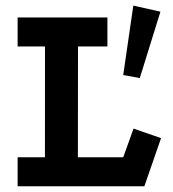

<svg xmlns="http://www.w3.org/2000/svg" viewBox="-20 -650 602 670"><path d="M41.5 -589H354.8V-487.8H252.2L251.8 -101.2H410L446 -201.2L542 -168L483.8 0H41.5V-101.2H136.8L137 -487.8H41.5ZM445.2 -630.5 539.8 -609.2 467.8 -377.5 410 -388.2Z"/></svg>

Font: Podkova VF Beta
Style: Regular
Weight: 400
Designer: Ilya Yudin
Foundry: Cyreal (www.cyreal.org)
Version: Version 2.100